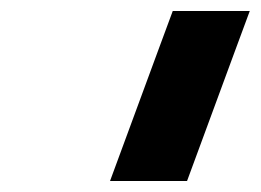

<svg xmlns="http://www.w3.org/2000/svg" viewBox="-20 -790 474 349"><path d="M268.1 -700 294 -770H434L408.1 -700L345.8 -531L320 -461H180L205.8 -531Z"/></svg>

Font: Nordica Plus
Style: NordicaClassicRgObl
Weight: 500
Version: Version 1.01